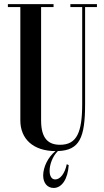

<svg xmlns="http://www.w3.org/2000/svg" viewBox="-20 -720 500 925"><path d="M447 -700H319V-686H376V-219.5C376 -82 350 -22.5 269.5 -22.5C214.5 -22.5 178 -50.5 178 -140V-686H238V-700H18V-686H78V-140C78 -51.4 138.9 7.5 247.5 8C211.9 35.7 188 84.8 188 125.5C188 161.5 208 185.5 238.5 185.5C278.5 185.5 307 141.5 311 75.5L301.7 71C292.7 115 270.6 144.5 246 144.5C228 144.5 219 127 219 103C219 73.5 232.5 34 258.5 8V7.8C363.5 4.5 390 -56.3 390 -219.5V-686H447Z"/></svg>

Font: Picaflor 36 pt
Style: Regular
Weight: 400
Designer: Ariel Martín Pérez
Foundry: Tunera Type Foundry
Version: Version 1.000;hotconv 1.0.109;makeotfexe 2.5.65596